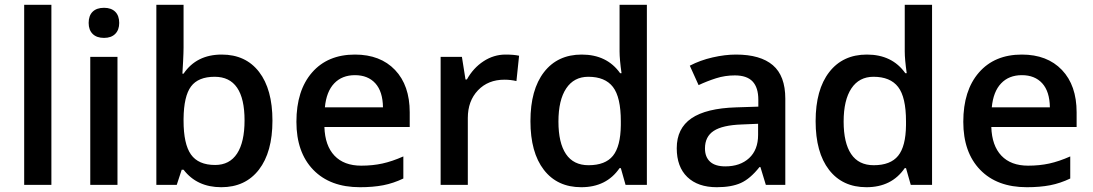

<svg xmlns="http://www.w3.org/2000/svg" viewBox="-20 -780 4610 810"><path d="M196.8 0H82V-759.8H196.8Z M475.6 0H360.8V-540H475.6ZM354 -683.1Q354 -713.9 370.8 -730.5Q387.7 -747.1 418.9 -747.1Q449.2 -747.1 466.1 -730.5Q482.9 -713.9 482.9 -683.1Q482.9 -653.8 466.1 -637Q449.2 -620.1 418.9 -620.1Q387.7 -620.1 370.8 -637Q354 -653.8 354 -683.1Z M915.5 -549.8Q1016.6 -549.8 1073 -476.6Q1129.4 -403.3 1129.4 -271Q1129.4 -138.2 1072.3 -64.2Q1015.1 9.8 913.6 9.8Q811 9.8 754.4 -64H746.6L725.6 0H639.6V-759.8H754.4V-579.1Q754.4 -559.1 752.4 -519.5Q750.5 -480 749.5 -469.2H754.4Q809.1 -549.8 915.5 -549.8ZM885.7 -456.1Q816.4 -456.1 785.9 -415.3Q755.4 -374.5 754.4 -278.8V-271Q754.4 -172.4 785.6 -128.2Q816.9 -84 887.7 -84Q948.7 -84 980.2 -132.3Q1011.7 -180.7 1011.7 -272Q1011.7 -456.1 885.7 -456.1Z M1498.5 9.8Q1372.6 9.8 1301.5 -63.7Q1230.5 -137.2 1230.5 -266.1Q1230.5 -398.4 1296.4 -474.1Q1362.3 -549.8 1477.5 -549.8Q1584.5 -549.8 1646.5 -484.9Q1708.5 -419.9 1708.5 -306.2V-244.1H1348.6Q1351.1 -165.5 1391.1 -123.3Q1431.2 -81.1 1503.9 -81.1Q1551.8 -81.1 1593 -90.1Q1634.3 -99.1 1681.6 -120.1V-26.9Q1639.6 -6.8 1596.7 1.5Q1553.7 9.8 1498.5 9.8ZM1477.5 -462.9Q1422.9 -462.9 1389.9 -428.2Q1356.9 -393.6 1350.6 -327.1H1595.7Q1594.7 -394 1563.5 -428.5Q1532.2 -462.9 1477.5 -462.9Z M2112.8 -549.8Q2147.5 -549.8 2169.9 -544.9L2158.7 -438Q2134.3 -443.8 2107.9 -443.8Q2039.1 -443.8 1996.3 -398.9Q1953.6 -354 1953.6 -282.2V0H1838.9V-540H1928.7L1943.8 -444.8H1949.7Q1976.6 -493.2 2019.8 -521.5Q2063 -549.8 2112.8 -549.8Z M2432.1 9.8Q2331.1 9.8 2274.4 -63.5Q2217.8 -136.7 2217.8 -269Q2217.8 -401.9 2275.1 -475.8Q2332.5 -549.8 2434.1 -549.8Q2540.5 -549.8 2596.2 -471.2H2602.1Q2593.8 -529.3 2593.8 -563V-759.8H2709V0H2619.1L2599.1 -70.8H2593.8Q2538.6 9.8 2432.1 9.8ZM2462.9 -83Q2533.7 -83 2565.9 -122.8Q2598.1 -162.6 2599.1 -252V-268.1Q2599.1 -370.1 2565.9 -413.1Q2532.7 -456.1 2461.9 -456.1Q2401.4 -456.1 2368.7 -407Q2335.9 -357.9 2335.9 -267.1Q2335.9 -177.2 2367.7 -130.1Q2399.4 -83 2462.9 -83Z M3210.9 0 3188 -75.2H3184.1Q3145 -25.9 3105.5 -8.1Q3065.9 9.8 3003.9 9.8Q2924.3 9.8 2879.6 -33.2Q2835 -76.2 2835 -154.8Q2835 -238.3 2897 -280.8Q2959 -323.2 3085.9 -327.1L3179.2 -330.1V-358.9Q3179.2 -410.6 3155 -436.3Q3130.9 -461.9 3080.1 -461.9Q3038.6 -461.9 3000.5 -449.7Q2962.4 -437.5 2927.2 -420.9L2890.1 -502.9Q2934.1 -525.9 2986.3 -537.8Q3038.6 -549.8 3085 -549.8Q3188 -549.8 3240.5 -504.9Q3293 -460 3293 -363.8V0ZM3040 -78.1Q3102.5 -78.1 3140.4 -113Q3178.2 -147.9 3178.2 -210.9V-257.8L3108.9 -254.9Q3027.8 -252 2991 -227.8Q2954.1 -203.6 2954.1 -153.8Q2954.1 -117.7 2975.6 -97.9Q2997.1 -78.1 3040 -78.1Z M3635.3 9.8Q3534.2 9.8 3477.5 -63.5Q3420.9 -136.7 3420.9 -269Q3420.9 -401.9 3478.3 -475.8Q3535.6 -549.8 3637.2 -549.8Q3743.7 -549.8 3799.3 -471.2H3805.2Q3796.9 -529.3 3796.9 -563V-759.8H3912.1V0H3822.3L3802.2 -70.8H3796.9Q3741.7 9.8 3635.3 9.8ZM3666 -83Q3736.8 -83 3769 -122.8Q3801.3 -162.6 3802.2 -252V-268.1Q3802.2 -370.1 3769 -413.1Q3735.8 -456.1 3665 -456.1Q3604.5 -456.1 3571.8 -407Q3539.1 -357.9 3539.1 -267.1Q3539.1 -177.2 3570.8 -130.1Q3602.5 -83 3666 -83Z M4312 9.8Q4186 9.8 4115 -63.7Q4043.9 -137.2 4043.9 -266.1Q4043.9 -398.4 4109.9 -474.1Q4175.8 -549.8 4291 -549.8Q4397.9 -549.8 4460 -484.9Q4522 -419.9 4522 -306.2V-244.1H4162.1Q4164.6 -165.5 4204.6 -123.3Q4244.6 -81.1 4317.4 -81.1Q4365.2 -81.1 4406.5 -90.1Q4447.8 -99.1 4495.1 -120.1V-26.9Q4453.1 -6.8 4410.2 1.5Q4367.2 9.8 4312 9.8ZM4291 -462.9Q4236.3 -462.9 4203.4 -428.2Q4170.4 -393.6 4164.1 -327.1H4409.2Q4408.2 -394 4377 -428.5Q4345.7 -462.9 4291 -462.9Z"/></svg>

Font: f2_56222          
Style: Regular
Weight: 600
Foundry: Ascender Corporation
Version: Version 1.10